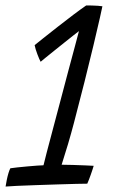

<svg xmlns="http://www.w3.org/2000/svg" viewBox="-44 -678 468 704"><path d="M182 -74Q199 -74 223.8 -73.2Q248.5 -72.5 270.2 -71.5Q292 -70.5 299.5 -70Q298 -65 295.2 -56.2Q292.5 -47.5 289 -38Q285.5 -28.5 282.2 -19.5Q279 -10.5 276 -4.5Q265 -4.5 235.2 -3.8Q205.5 -3 166.2 -1.8Q127 -0.5 87.8 0.8Q48.5 2 18.2 3.5Q-12 5 -23.5 6Q-22 -4.5 -19.2 -18Q-16.5 -31.5 -12.8 -43.8Q-9 -56 -6 -61Q2.5 -62.5 19.5 -64.2Q36.5 -66 56.2 -67.8Q76 -69.5 92.5 -70.8Q109 -72 115.5 -72Q118 -83 127.2 -118.5Q136.5 -154 149.8 -204Q163 -254 177.8 -309.5Q192.5 -365 206.2 -417Q220 -469 230.8 -508.5Q241.5 -548 245.5 -564Q240.5 -560.5 226.2 -549Q212 -537.5 193.2 -522.8Q174.5 -508 156 -493Q137.5 -478 123.5 -466.8Q109.5 -455.5 105 -451.5Q100.5 -459.5 93 -479.2Q85.5 -499 83 -512.5Q91 -519 114.5 -537.8Q138 -556.5 168 -580Q198 -603.5 226.2 -624.8Q254.5 -646 272 -658Q281.5 -658 293 -657.8Q304.5 -657.5 315 -656.8Q325.5 -656 331.5 -655Q330.5 -649.5 322 -611.5Q313.5 -573.5 299 -513Q284.5 -452.5 266 -378.5Q247.5 -304.5 227 -227Q217 -189 205.5 -150Q194 -111 182 -74Z"/></svg>

Font: Grandstander Thin Light
Style: Italic
Weight: 300
Italic angle: -15°
Version: Version 1.200